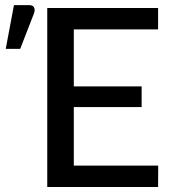

<svg xmlns="http://www.w3.org/2000/svg" viewBox="-20 -750 697 770"><path d="M614 0H169.5V-718H614V-632H276V-403.5H548V-320.5H276V-86H614.5ZM61 -554H3L36 -729.5H96.5Q118 -729.5 119 -710Q119 -703.5 116 -695.5Z"/></svg>

Font: Verano Sans Medium
Style: Regular
Weight: 500
Designer: Lukasz Dziedzic with Adam Twardoch and Botio Nikoltchev
Foundry: tyPoland Lukasz Dziedzic
Version: Version 3.001;December 28, 2019;FontCreator 12.0.0.2547 64-b